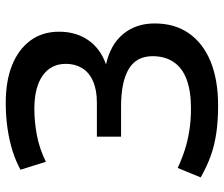

<svg xmlns="http://www.w3.org/2000/svg" viewBox="-74 -676 760 651"><g transform="rotate(-90 305.5 -350.0)"><path d="M30 -49 62 -127Q92 -113 123 -103Q154 -93 189 -87.5Q224 -82 264 -82Q322 -82 361.5 -96.5Q401 -111 421 -140.5Q441 -170 441 -212Q441 -267 397.5 -293Q354 -319 270 -319H168V-401H284Q326 -401 356 -414Q386 -427 400.5 -451Q415 -475 415 -506Q415 -557 375 -585Q335 -613 263 -613Q219 -613 173.5 -604.5Q128 -596 83 -574L56 -660Q85 -676 120 -687Q155 -698 196 -704Q237 -710 283 -710Q357 -710 410.5 -688.5Q464 -667 494 -626.5Q524 -586 524 -529Q524 -472 495.5 -430.5Q467 -389 413 -370Q481 -355 516.5 -311.5Q552 -268 552 -205Q552 -137 518.5 -89Q485 -41 423 -15.5Q361 10 273 10Q223 10 181 4Q139 -2 103 -15Q67 -28 30 -49Z"/></g></svg>

Font: Georama ExtraCondensed Thin Medium
Style: Regular
Weight: 500
Version: Version 1.001